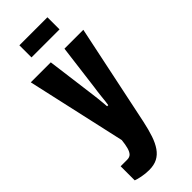

<svg xmlns="http://www.w3.org/2000/svg" viewBox="-292 -730 964 964"><g transform="rotate(-45 190.0 -248.0)"><path d="M116 204Q91 204 65.5 199Q40 194 28 189V89H74Q92 89 101.5 79Q111 69 116.5 49Q122 29 125 0L7 -528H149L183 -268Q185 -254 187 -236Q189 -218 190.5 -201.5Q192 -185 193 -172H201Q203 -183 204.5 -196.5Q206 -210 207.5 -225.5Q209 -241 211 -256Q213 -271 215 -284L246 -528H380L267 12Q257 59 245 94.5Q233 130 216 154.5Q199 179 175 191.5Q151 204 116 204ZM98 -614V-700H297V-614Z"/></g></svg>

Font: Archivo ExtraCondensed ExtraBold
Style: Regular
Weight: 800
Width: 2
Designer: Hector Gatti
Foundry: Omnibus-Type
Version: Version 2.001